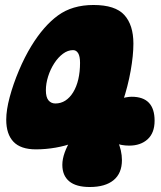

<svg xmlns="http://www.w3.org/2000/svg" viewBox="-20 -732 645 770"><path d="M340 18Q285 18 257.5 -5Q230 -28 230 -71Q230 -94 239.5 -120.5Q249 -147 265 -172L271 -158Q243 -147 203.5 -140Q164 -133 124 -133Q63 -133 34 -163.5Q5 -194 5 -252Q5 -291 19 -343Q33 -395 56 -449.5Q79 -504 106 -548Q155 -628 212.5 -670Q270 -712 355 -712Q442 -712 478.5 -672Q515 -632 515 -557Q515 -510 504 -448Q493 -386 472 -323L459 -334Q471 -339 484.5 -341.5Q498 -344 508 -344Q600 -344 600 -248Q600 -199 572 -173.5Q544 -148 498 -148Q483 -148 469 -150.5Q455 -153 445 -157L453 -162Q460 -149 464.5 -129Q469 -109 469 -90Q469 -37 435.5 -9.5Q402 18 340 18ZM202 -317Q224 -317 242 -328.5Q260 -340 273.5 -362Q287 -384 294 -414Q301 -444 301 -480Q301 -506 293.5 -518.5Q286 -531 273 -531Q252 -531 232.5 -516.5Q213 -502 197.5 -478Q182 -454 173 -425.5Q164 -397 164 -370Q164 -342 174.5 -329.5Q185 -317 202 -317Z"/></svg>

Font: DynaPuff
Style: Bold
Weight: 700
Designer: Toshi Omagari, Jennifer Daniel
Foundry: Google Fonts
Version: Version 2.000